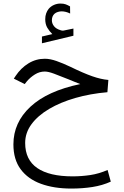

<svg xmlns="http://www.w3.org/2000/svg" viewBox="-20 -734 698 1084"><path d="M275.4 -541.5Q258.8 -557.6 247.1 -577.4Q235.4 -597.2 235.4 -625.5Q235.4 -643.6 240.5 -658Q245.6 -672.4 254.4 -683.6Q266.6 -698.2 284.4 -706.1Q302.2 -713.9 320.8 -713.9Q339.4 -713.9 351.1 -709.5Q362.8 -705.1 375.5 -697.8L376 -657.7Q351.1 -669.9 327.6 -669.9Q318.4 -669.9 307.1 -666.7Q295.9 -663.6 287.1 -655.8Q280.8 -649.9 276.9 -640.9Q272.9 -631.8 272.9 -619.1Q272.9 -601.6 284.9 -586.2Q296.9 -570.8 321.8 -563.5Q323.7 -563 326.7 -562Q329.6 -561 333.5 -561Q336.9 -561 339.4 -561.5L394.5 -572.8V-532.2L216.8 -489.7V-527.8ZM433.1 -259.3Q414.6 -266.6 403.6 -271Q392.6 -275.4 366.7 -286.1Q316.9 -306.2 284.7 -318.1Q252.4 -330.1 232.9 -330.1Q203.1 -330.1 177 -313.7Q150.9 -297.4 131.8 -274.9L119.6 -259.3L58.1 -290L68.4 -305.7Q98.1 -350.1 140.6 -376.2Q183.1 -402.3 233.4 -402.3Q262.7 -402.3 298.8 -389.6Q335 -377 378.4 -356.4Q451.2 -320.8 500.7 -303.5Q550.3 -286.1 591.8 -282.7L586.4 -213.4Q489.7 -205.1 405.5 -180.9Q321.3 -156.7 257.6 -119.1Q193.8 -81.5 158 -33Q122.1 15.6 122.1 73.2Q122.1 168 190.4 214.8Q258.8 261.7 389.6 261.7Q440.9 261.7 490.5 254.2Q540 246.6 587.4 225.6L605.5 291.5Q558.1 313 502 321.8Q445.8 330.6 382.8 330.6Q284.7 330.6 211.2 303.7Q137.7 276.9 96.7 221.7Q55.7 166.5 55.7 81.1Q55.7 -42 151.6 -131.3Q247.6 -220.7 433.1 -259.3Z"/></svg>

Font: Vazir Light WOL-UI
Style: Light-WOL-UI
Weight: 300
Designer: Saber Rastikerdar
Foundry: Saber Rastikerdar
Version: Version 30.1.0